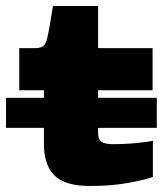

<svg xmlns="http://www.w3.org/2000/svg" viewBox="-34 -608 558 638"><path d="M292 -170Q291 -146 302.5 -137.5Q314 -129 340 -129Q384 -129 422.5 -133Q461 -137 474 -140V-20Q454 -12 396.5 -1Q339 10 265 10Q182 10 147 -25Q112 -60 112 -128V-183H-14V-283H112V-308H30V-448H82Q100 -448 109 -454.5Q118 -461 122 -478Q129 -504 142 -588H292V-448H473V-308H292V-283H487V-183H292Z"/></svg>

Font: Dashboard
Style: Regular
Weight: 400
Designer: jaiki
Version: Version 1.000